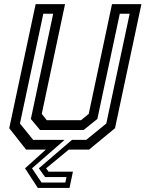

<svg xmlns="http://www.w3.org/2000/svg" viewBox="-20 -720 700 924"><path d="M162 184.5 100.5 90 200.5 0H105.5L24.5 -103L151.5 -700H293L181 -172L205 -141.5H370L407 -172L519 -700H660.5L533.5 -103L408.5 0H311L202 90L213.5 106H331L314.5 184.5ZM180 158.5H294.5L300 132H197L167 90L326.5 -47H395L491.5 -125.5L604 -654H556.5L448.5 -147.5L382.5 -94.5H172.5L128.5 -147.5L236 -654H188.5L76 -125.5L139.5 -47H291L134 90Z"/></svg>

Font: Tourney Thin Medium
Style: Italic
Weight: 500
Italic angle: -12°
Version: Version 1.015